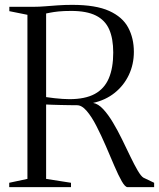

<svg xmlns="http://www.w3.org/2000/svg" viewBox="-20 -771 655 791"><path d="M18 0V-18L93 -34V-710L18.5 -725V-743H120Q140.5 -743 165.2 -745Q190 -747 218.5 -749Q247 -751 277.5 -751Q374.5 -751 429.8 -726Q485 -701 508.2 -657.2Q531.5 -613.5 531.5 -557.5Q531.5 -506 510.8 -462.2Q490 -418.5 452.5 -388.5Q415 -358.5 363.5 -347Q384.5 -343.5 405 -321.5Q425.5 -299.5 445.2 -266.5Q465 -233.5 483 -196.5Q501 -159.5 517.2 -125.8Q533.5 -92 547.2 -68.5Q561 -45 571 -39L615 -18V0H505.5Q495.5 0 481.5 -24.5Q467.5 -49 451 -87.8Q434.5 -126.5 415.8 -170Q397 -213.5 377.2 -252Q357.5 -290.5 336.8 -314.5Q316 -338.5 295.5 -337.5Q284 -337.5 265.8 -337.8Q247.5 -338 228.2 -338.5Q209 -339 193 -339.5Q177 -340 170 -340.5V-34L272.5 -18V0ZM266 -362.5Q331 -362.5 370.5 -384Q410 -405.5 428.2 -448.2Q446.5 -491 446.5 -554.5Q446.5 -612 429.8 -650Q413 -688 375 -707Q337 -726 273.5 -726Q242 -726 221 -723.8Q200 -721.5 187.8 -719Q175.5 -716.5 170 -715.5V-371Q186.5 -368.5 204.2 -366.5Q222 -364.5 238 -363.5Q254 -362.5 266 -362.5Z"/></svg>

Font: Merriweather 144pt Light
Style: Regular
Weight: 300
Version: Version 2.100